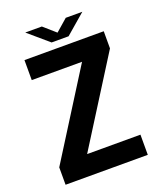

<svg xmlns="http://www.w3.org/2000/svg" viewBox="-159 -980 901 1079"><g transform="rotate(-20 292.0 -440.5)"><path d="M123.5 -881.3H222.7L293.9 -818.8L365.7 -881.3H464.8L345.2 -778.3H243.7ZM217.3 -120.6H535.6V0H43.9V-104L367.2 -617.7H66.4V-737.3H540.5V-634.8L217.3 -121.6Z"/></g></svg>

Font: Epilogue
Style: Bold
Weight: 700
Designer: Tyler Finck
Foundry: Etcetera Type Co
Version: Version 2.112